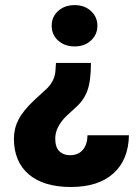

<svg xmlns="http://www.w3.org/2000/svg" viewBox="-20 -559 549 767"><path d="M343.3 -307.6Q343.3 -234.4 328.4 -195.1Q313.5 -155.8 278.3 -126L246.1 -96.2Q200.7 -52.2 200.7 -5.4Q200.7 29.3 217 45.2Q233.4 61 259.3 61Q292 61 310.3 40.3Q328.6 19.5 329.6 -18.6H495.1Q493.2 79.6 432.9 133.8Q372.6 188 263.2 188Q154.3 188 95 137.5Q35.6 86.9 35.6 -5.4Q35.6 -45.9 54.2 -81.8Q72.8 -117.7 117.7 -159.7L159.2 -197.8Q196.8 -230 201.2 -272.5L203.6 -307.6ZM277.8 -373.5Q238.8 -373.5 212.6 -396.7Q186.5 -419.9 186.5 -456.1Q186.5 -492.2 212.6 -515.4Q238.8 -538.6 277.8 -538.6Q317.9 -538.6 343.5 -514.9Q369.1 -491.2 369.1 -456.1Q369.1 -420.9 343.5 -397.2Q317.9 -373.5 277.8 -373.5Z"/></svg>

Font: TypoPRO Roboto
Style: Regular
Weight: 900
Designer: Google
Version: Version 2.136; 2016